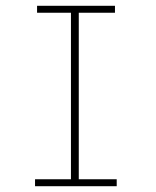

<svg xmlns="http://www.w3.org/2000/svg" viewBox="-20 -643 540 663"><path d="M101 0V-24H225V-599H108V-623H377V-599H252V-24H383V0Z"/></svg>

Font: Inconsolata ExtraLight
Style: Regular
Weight: 200
Monospace: yes
Designer: Raph Levien, Cyreal, Brenton Simpson
Foundry: Raph Levien, Cyreal, Google
Version: Version 3.001; ttfautohint (v1.8.2.53-6de2)